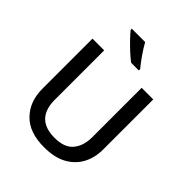

<svg xmlns="http://www.w3.org/2000/svg" viewBox="-256 -1091 1251 1251"><g transform="rotate(45 369.0 -465.5)"><path d="M224.1 -940.9V-930.7C233.4 -918.5 247.6 -902.8 265.6 -883.8C302.2 -845.2 346.2 -804.7 377.9 -780.8H449.2V-793C418 -829.6 370.6 -897.5 347.2 -940.9ZM648.9 -713.9H542V-259.8C542 -205.6 528.3 -162.1 501.5 -130.4C474.6 -98.1 431.2 -82 371.1 -82C254.9 -82 196.8 -141.1 196.8 -258.8V-713.9H88.9V-253.9C88.9 -174.3 112.3 -110.8 159.7 -62.5C206.5 -14.2 275.4 9.8 366.2 9.8C430.2 9.8 482.9 -2 524.4 -24.9C607.9 -70.8 648.9 -153.8 648.9 -252Z"/></g></svg>

Font: Noto Reveo Sans
Style: Regular
Weight: 500
Designer: Monotype Design Team
Foundry: Monotype Imaging Inc.
Version: Version 2.007